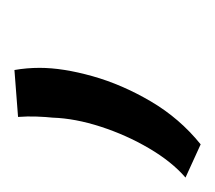

<svg xmlns="http://www.w3.org/2000/svg" viewBox="-113 -66 298 266"><g transform="rotate(-90 36.0 67.0)"><path d="M7 -57 72 -62Q75 -45 75 -27Q75 5 63.5 46Q52 87 28.5 127Q5 167 -31 196L-77 175Q-55 156 -36.5 124.5Q-18 93 -6.5 57.5Q5 22 6 -9Q7 -18 7.5 -31Q8 -44 7 -57Z"/></g></svg>

Font: Georama SemiCondensed
Style: Italic
Weight: 400
Width: 4
Italic angle: -9°
Designer: Jean-Baptiste Levee
Foundry: Production Type
Version: Version 1.000